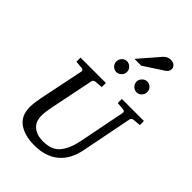

<svg xmlns="http://www.w3.org/2000/svg" viewBox="-321 -1249 1392 1392"><g transform="rotate(45 374.5 -553.5)"><path d="M749 -629 691 -624Q670 -622 667 -604L590 -214Q569 -103 498.5 -43.5Q428 16 311 16Q212 16 152 -26.5Q92 -69 92 -159Q92 -198 105 -264L175 -604Q178 -623 155 -624L99 -629V-671H359V-629L300 -624Q279 -622 276 -604L207 -264Q196 -210 196 -175Q196 -113 233.5 -81Q271 -49 337 -49Q426 -49 468.5 -102Q511 -155 529 -249L599 -604Q602 -623 579 -624L523 -629V-671H749ZM509 -836Q509 -857 526 -874Q543 -891 564 -891Q586 -891 602 -875Q618 -859 618 -836Q618 -813 602 -796.5Q586 -780 564 -780Q542 -780 525.5 -796.5Q509 -813 509 -836ZM411 -836Q411 -813 394.5 -796.5Q378 -780 356 -780Q334 -780 318 -796.5Q302 -813 302 -835Q302 -857 318 -874Q334 -891 356 -891Q378 -891 394.5 -874.5Q411 -858 411 -836ZM626 -1080Q626 -1055 602 -1039L452 -941H382L518 -1098Q540 -1123 575 -1123Q599 -1123 612.5 -1110Q626 -1097 626 -1080Z"/></g></svg>

Font: Veleka
Style: Italic
Weight: 400
Italic angle: -12°
Designer: Stefan Peev, Context Ltd, 2016; SIL International, 1997-2014.
Foundry: Stefan Peev, Context Ltd, 2016
Version: Version 1.000